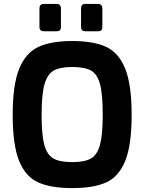

<svg xmlns="http://www.w3.org/2000/svg" viewBox="-20 -957 739 983"><path d="M45 -369Q45 -524 78.5 -605.5Q112 -687 177 -717Q242 -747 350 -747Q459 -747 523.5 -717Q588 -687 621 -605.5Q654 -524 654 -369Q654 -214 621 -133Q588 -52 523.5 -23Q459 6 350 6Q241 6 176 -23Q111 -52 78 -133Q45 -214 45 -369ZM506 -369Q506 -475 492 -526.5Q478 -578 445.5 -596Q413 -614 350 -614Q288 -614 255.5 -596Q223 -578 208 -526Q193 -474 193 -369Q193 -266 207 -215Q221 -164 253.5 -145.5Q286 -127 350 -127Q413 -127 445.5 -145.5Q478 -164 492 -215.5Q506 -267 506 -369ZM182 -818V-915Q182 -925 187.5 -931Q193 -937 203 -937H272Q281 -937 286.5 -930.5Q292 -924 292 -915V-818Q292 -797 272 -797H203Q194 -797 188 -802.5Q182 -808 182 -818ZM395 -818V-915Q395 -925 400 -931Q405 -937 415 -937H484Q493 -937 498.5 -930.5Q504 -924 504 -915V-818Q504 -797 484 -797H415Q406 -797 400.5 -802.5Q395 -808 395 -818Z"/></svg>

Font: Exo
Style: Bold
Weight: 700
Designer: Natanael Gama
Foundry: Natanael Gama
Version: Version 1.500; ttfautohint (v1.6)